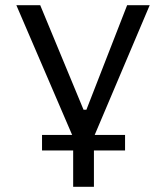

<svg xmlns="http://www.w3.org/2000/svg" viewBox="-20 -520 640 740"><path d="M142 0H258L43 -500H135L302 -97H313L470 -500H557L345 0H462V60H342V200H262V60H142Z"/></svg>

Font: PT Mono
Style: Regular
Weight: 400
Monospace: yes
Designer: A.Korolkova, I.Chaeva
Foundry: ParaType Ltd
Version: Version 1.001W OFL